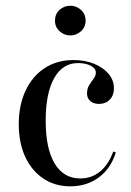

<svg xmlns="http://www.w3.org/2000/svg" viewBox="-20 -636 455 667"><path d="M224.2 11.3Q171 11.3 130.6 -15.7Q90.3 -42.7 67.7 -91.1Q45.2 -139.5 45.2 -204.8Q45.2 -271 69 -321.4Q92.7 -371.8 135.5 -399.6Q178.2 -427.4 235.5 -427.4Q275 -427.4 306.9 -414.5Q338.7 -401.6 357.3 -379.4Q375.8 -357.3 375.8 -329Q375.8 -304.8 361.3 -289.9Q346.8 -275 324.2 -275Q304.8 -275 293.5 -285.1Q282.3 -295.2 282.3 -311.3Q282.3 -328.2 289.9 -340.3Q297.6 -352.4 305.2 -362.5Q312.9 -372.6 312.9 -383.9Q312.9 -398.4 295.2 -407.7Q277.4 -416.9 250.8 -416.9Q197.6 -416.9 168.1 -364.5Q138.7 -312.1 138.7 -216.1Q138.7 -120.2 169.8 -68.1Q200.8 -16.1 258.9 -16.1Q298.4 -16.1 327.8 -40.3Q357.3 -64.5 373.4 -109.7L382.3 -106.5Q365.3 -50.8 323.4 -19.8Q281.5 11.3 224.2 11.3ZM224.2 -512.9Q203.2 -512.9 187.1 -527.4Q171 -541.9 171 -564.5Q171 -587.1 186.7 -601.6Q202.4 -616.1 224.2 -616.1Q245.2 -616.1 261.3 -601.6Q277.4 -587.1 277.4 -564.5Q277.4 -541.9 261.3 -527.4Q245.2 -512.9 224.2 -512.9Z"/></svg>

Font: Playfair 144pt SemiCondensed Medium
Style: Regular
Weight: 500
Width: 4
Designer: Claus Eggers Sørensen
Foundry: Claus Eggers Sørensen
Version: Version 2.203